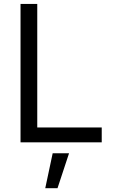

<svg xmlns="http://www.w3.org/2000/svg" viewBox="-20 -748 602 1009"><path d="M87.9 0V-727.5H175.8V-78.1H514.6V0ZM217.8 241.2 256.8 57.6H342.8L282.2 241.2Z"/></svg>

Font: GitLab Sans
Style: Regular
Weight: 400
Designer: Rasmus Andersson
Foundry: Modifications by GitLab B.V., manufactured by rsms
Version: Version 4.000;git-c8fb6b7